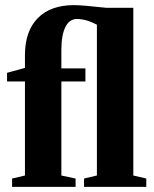

<svg xmlns="http://www.w3.org/2000/svg" viewBox="-20 -724 596 744"><path d="M76.7 -408.2H7.3V-441.9L76.7 -460.9V-510.3Q76.7 -603 126.2 -653.6Q175.8 -704.1 266.6 -704.1Q299.3 -704.1 391.6 -693.8H496.6V-43.9L546.9 -32.2V0H305.7V-32.2L355.5 -43.9V-628.4Q313.5 -650.4 278.3 -650.4Q248.5 -650.4 233.2 -618.9Q217.8 -587.4 217.8 -530.8V-459H311V-408.2H217.8V-43.9L272.9 -32.2V0H26.9V-32.2L76.7 -43.9Z"/></svg>

Font: Liberation Serif
Style: Bold
Weight: 700
Designer: Steve Matteson
Foundry: Ascender Corporation
Version: Version 2.1.5